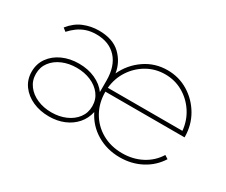

<svg xmlns="http://www.w3.org/2000/svg" viewBox="-93 -781 1235 1050"><g transform="rotate(30 524.5 -256.0)"><path d="M276 16Q220 16 174 -4.5Q128 -25 100.5 -62.5Q73 -100 73 -150Q73 -199.5 100 -237.2Q127 -275 173.2 -296Q219.5 -317 277 -317Q334 -317 380 -296Q426 -275 452 -239V-311Q452 -402.5 405.8 -452.8Q359.5 -503 279 -503Q243.5 -503 215.8 -493.5Q188 -484 165.8 -467.8Q143.5 -451.5 124 -430L104 -446Q139.5 -490.5 185 -509.2Q230.5 -528 280.5 -528Q368.5 -528 416.8 -481.8Q465 -435.5 475 -370Q507.5 -440 571 -484Q634.5 -528 714 -528Q786 -528 845.5 -491.8Q905 -455.5 940.8 -394.5Q976.5 -333.5 977 -259Q977 -258 977 -257.5Q977 -257 977 -256H477Q477 -185 508.8 -129.2Q540.5 -73.5 596.5 -41.8Q652.5 -10 724 -10Q791.5 -10 846.8 -39Q902 -68 934 -120L956 -106Q919.5 -48 858.5 -16Q797.5 16 724 16Q643 16 578.2 -22.5Q513.5 -61 480 -129Q470.5 -85 442 -52.2Q413.5 -19.5 371 -1.8Q328.5 16 276 16ZM277 -10Q326 -10 366.5 -27.5Q407 -45 431 -76.8Q455 -108.5 455 -151Q455 -193.5 431 -225Q407 -256.5 366.5 -273.8Q326 -291 277 -291Q228 -291 187.5 -273.8Q147 -256.5 123 -225Q99 -193.5 99 -151Q99 -108.5 123 -76.8Q147 -45 187.5 -27.5Q228 -10 277 -10ZM478 -281H949Q943 -343.5 910.2 -393.5Q877.5 -443.5 826.5 -472.8Q775.5 -502 714 -502Q653 -502 601.5 -472.8Q550 -443.5 517 -393.5Q484 -343.5 478 -281Z"/></g></svg>

Font: Spartan Thin Thin
Style: Regular
Weight: 250
Version: Version 1.004